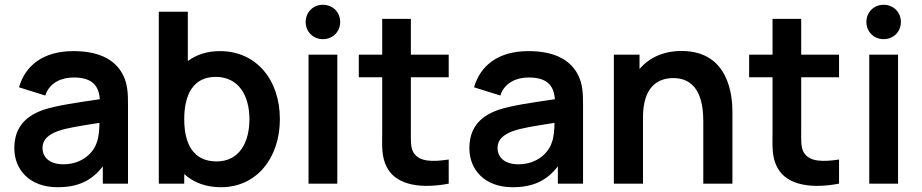

<svg xmlns="http://www.w3.org/2000/svg" viewBox="-20 -769 3860 804"><path d="M495.5 -454.5C460 -526 383.5 -555 287.5 -555C160.5 -555 86 -494.5 59.5 -403.5L169.5 -369C187.5 -424 239 -444.5 287.5 -444.5C361 -444.5 393.5 -415.5 398 -353.5C303.5 -339.5 220 -328 163 -309.5C77.5 -280 40 -226.5 40 -148C40 -59 103.5 15 221 15C307 15 364.5 -12.5 410.5 -72.5V0H516V-331.5C516 -378 514.5 -416.5 495.5 -454.5ZM384.5 -170.5C372.5 -133 327 -81 245 -81C188 -81 158 -110 158 -149.5C158 -184.5 182 -205 223.5 -220.5C261.5 -233.5 310.5 -241 396.5 -254.5C396 -229.5 394.5 -195 384.5 -170.5Z M901 -555C847 -555 802.5 -540 766.5 -513.5V-720H645V0H751.5V-40C790 -5 841.5 15 905.5 15C1055 15 1152 -108 1152 -270C1152 -434 1054 -555 901 -555ZM887 -93C790 -93 751.5 -165.5 751.5 -270C751.5 -375.5 791 -447 883 -447C980 -447 1024.5 -368 1024.5 -270C1024.5 -171 981 -93 887 -93Z M1332 -605C1374 -605 1404.5 -636.5 1404.5 -677C1404.5 -717.5 1374 -749 1332 -749C1291 -749 1260 -717.5 1260 -677C1260 -636.5 1291 -605 1332 -605ZM1392.5 0V-540H1272V0Z M1859 -445.5V-540H1700.5V-690H1580.5V-540H1482.5V-445.5H1580.5V-220.5C1580.5 -158.5 1576 -113 1601 -66.5C1643 11 1752 20.5 1859 0V-101C1791.5 -91 1735.5 -90.5 1711.5 -130.5C1698.5 -151 1700.5 -184.5 1700.5 -227.5V-445.5Z M2401 -454.5C2365.5 -526 2289 -555 2193 -555C2066 -555 1991.5 -494.5 1965 -403.5L2075 -369C2093 -424 2144.5 -444.5 2193 -444.5C2266.5 -444.5 2299 -415.5 2303.5 -353.5C2209 -339.5 2125.5 -328 2068.5 -309.5C1983 -280 1945.5 -226.5 1945.5 -148C1945.5 -59 2009 15 2126.5 15C2212.5 15 2270 -12.5 2316 -72.5V0H2421.5V-331.5C2421.5 -378 2420 -416.5 2401 -454.5ZM2290 -170.5C2278 -133 2232.5 -81 2150.5 -81C2093.5 -81 2063.5 -110 2063.5 -149.5C2063.5 -184.5 2087.5 -205 2129 -220.5C2167 -233.5 2216 -241 2302 -254.5C2301.5 -229.5 2300 -195 2290 -170.5Z M2834.5 -555.5C2756.5 -555.5 2697.5 -526.5 2658 -480V-540H2550.5V0H2672.5V-277.5C2672.5 -408.5 2737.5 -442 2799 -442C2914 -442 2925 -326.5 2925 -260V0H3047V-301.5C3047 -365.5 3033.5 -555.5 2834.5 -555.5Z M3493.5 -445.5V-540H3335V-690H3215V-540H3117V-445.5H3215V-220.5C3215 -158.5 3210.5 -113 3235.5 -66.5C3277.5 11 3386.5 20.5 3493.5 0V-101C3426 -91 3370 -90.5 3346 -130.5C3333 -151 3335 -184.5 3335 -227.5V-445.5Z M3680 -605C3722 -605 3752.5 -636.5 3752.5 -677C3752.5 -717.5 3722 -749 3680 -749C3639 -749 3608 -717.5 3608 -677C3608 -636.5 3639 -605 3680 -605ZM3740.5 0V-540H3620V0Z"/></svg>

Font: Hauora
Style: Bold
Weight: 700
Designer: Wayne Shih
Foundry: WCYS
Version: Version 1.001;hotconv 1.0.109;makeotfexe 2.5.65596